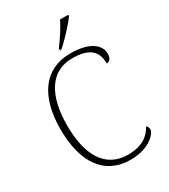

<svg xmlns="http://www.w3.org/2000/svg" viewBox="-225 -1036 1014 1152"><g transform="rotate(-30 282.0 -460.5)"><path d="M291 -784V-771H301C344 -807 416 -886 441 -921V-931H384C363 -886 320 -822 291 -784ZM332 10C464 10 524 -62 524 -89C524 -102 519 -112 510 -117C484 -67 433 -24 334 -24C176 -24 103 -154 103 -358C103 -564 179 -693 330 -693C458 -693 495 -640 495 -562C516 -562 530 -580 530 -610C530 -668 475 -724 335 -724C153 -724 57 -585 57 -358C57 -132 149 10 332 10Z"/></g></svg>

Font: Noto Serif Myanmar ExtraLight
Style: Regular
Weight: 200
Designer: Ben Mitchell and the Monotype Design Team
Foundry: Monotype Imaging Inc.
Version: Version 2.106